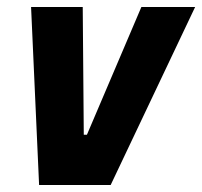

<svg xmlns="http://www.w3.org/2000/svg" viewBox="-20 -530 579 550"><path d="M92 0 69 -510H217L220 -144H229L385 -510H539L297 0Z"/></svg>

Font: Saira Semi Condensed
Style: Bold Italic
Weight: 700
Width: 4
Italic angle: -12°
Designer: Hector Gatti with collaboration of the Omnibus-Type team
Foundry: Omnibus-Type
Version: Version 1.001; ttfautohint (v1.8)